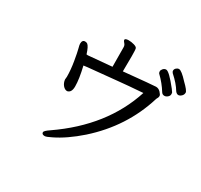

<svg xmlns="http://www.w3.org/2000/svg" viewBox="-168 -987 1337 1275"><g transform="rotate(30 500.0 -349.0)"><path d="M865.2 -562Q850.1 -562 841.8 -575.2Q809.1 -627.9 764.2 -670.9Q757.8 -676.8 757.8 -688Q757.8 -698.2 767.3 -708.7Q776.9 -719.2 790 -719.2Q813 -719.2 884.8 -627.9Q897 -610.8 898.9 -607.9Q900.9 -605 900.9 -594.2Q900.9 -582 889.4 -572Q877.9 -562 865.2 -562ZM311 66.9Q288.1 66.9 288.1 49.8Q288.1 39.1 325.2 14.2Q636.2 -200.2 735.8 -508.8Q615.2 -500 548.1 -492.9Q481 -485.8 396 -478Q311 -470.2 299.8 -467.8Q321.8 -376 321.8 -319.8Q321.8 -272 291 -266.1Q272.9 -266.1 258.1 -283.4Q243.2 -300.8 240.2 -326.2L242.2 -348.1Q242.2 -400.9 231.7 -462.9Q221.2 -524.9 214.6 -549.1Q208 -573.2 208 -582Q208 -611.8 230 -611.8Q241.2 -611.8 248 -606.9Q264.2 -595.2 280.8 -542Q285.2 -541 291 -541L471.2 -557.1L470.2 -705.1Q470.2 -722.2 459.7 -732.7Q449.2 -743.2 449.2 -752.9Q453.1 -763.2 477.1 -763.2Q498 -763.2 519 -757.1Q540 -751 543.5 -741Q546.9 -731 546.9 -682.1L545.9 -564.9Q770 -586.9 788.1 -586.9Q808.1 -586.9 823.5 -570.6Q838.9 -554.2 838.9 -544.9Q838.9 -535.2 834.5 -528.1Q830.1 -521 828.1 -514.2Q751 -263.2 545.9 -80.1Q448.2 5.9 358.9 48.8Q323.2 66.9 311 66.9ZM942.9 -612.8Q930.2 -612.8 918.9 -627.9Q892.1 -672.9 839.8 -719.2Q832 -727.1 832 -736.8Q832 -748 841.6 -756.6Q851.1 -765.1 861.8 -765.1Q881.8 -765.1 932.1 -710Q978 -666 978 -650.9Q978 -634.8 966.1 -623.8Q954.1 -612.8 942.9 -612.8Z"/></g></svg>

Font: LXGW WenKai Mono GB Screen
Style: Regular
Weight: 400
Monospace: yes
Designer: LXGW / Fontworks Inc.
Foundry: LXGW / Fontworks Inc.
Version: Version 1.510;January 18,2025